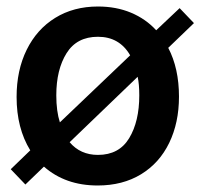

<svg xmlns="http://www.w3.org/2000/svg" viewBox="-20 -560 636 590"><path d="M497 -413 576 -489 532 -535 460 -467C438.7 -490.3 412.8 -508.3 382.5 -521C352.2 -533.7 318.3 -540 281 -540C231 -540 187.2 -528.3 149.5 -505C111.8 -481.7 82.7 -449 62 -407C41.3 -365 31 -316.7 31 -262C31 -198 45 -143.3 73 -98L13 -40L58 7L115 -48C159 -9.3 214 10 280 10C331.3 10 375.8 -1.5 413.5 -24.5C451.2 -47.5 480 -79.7 500 -121C520 -162.3 530 -209.7 530 -263C530 -321 519 -371 497 -413ZM164 -184C156.7 -206.7 153 -234.3 153 -267C153 -319.7 163.5 -362.8 184.5 -396.5C205.5 -430.2 237.7 -447 281 -447C325 -447 358 -428 380 -390ZM403 -324C406.3 -309.3 408 -290.3 408 -267C408 -213.7 397.7 -169.8 377 -135.5C356.3 -101.2 324.3 -84 281 -84C245 -84 216 -97 194 -123Z"/></svg>

Font: Morrison SemiBold
Style: Regular
Weight: 600
Designer: Pablo Impallari, Rodrigo Fuenzalida (Modified by Dan O. Williams)
Version: Version 0.030; ttfautohint (v1.8.1)